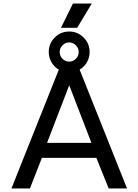

<svg xmlns="http://www.w3.org/2000/svg" viewBox="-20 -1070 786 1090"><path d="M501 -1049.8 418 -912.1H326.2L394 -1049.8ZM432.1 -674.8 701.2 0H597.2L526.9 -173.8H217.8L149.9 0H44.9L314 -674.8Q288.1 -689.5 272.5 -716.3Q256.8 -743.2 256.8 -774.9Q256.8 -823.2 290.8 -857.2Q324.7 -891.1 373 -891.1Q420.9 -891.1 454.8 -856.9Q488.8 -822.8 488.8 -774.9Q488.8 -743.2 473.4 -716.6Q458 -689.9 432.1 -674.8ZM373 -829.1Q351.1 -829.1 335 -813Q318.8 -796.9 318.8 -774.9Q318.8 -752.4 334.7 -736.3Q350.6 -720.2 373 -720.2Q394.5 -720.2 410.6 -736.3Q426.8 -752.4 426.8 -774.9Q426.8 -796.4 410.6 -812.7Q394.5 -829.1 373 -829.1ZM247.1 -258.8H499L373 -585.9Z"/></svg>

Font: Prompt
Style: Regular
Weight: 400
Designer: Katatrad Team
Foundry: CadsonDemak
Version: Version 1.000;PS 001.000;hotconv 1.0.88;makeotf.lib2.5.64775